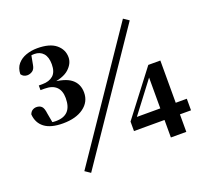

<svg xmlns="http://www.w3.org/2000/svg" viewBox="-132 -923 1219 1123"><g transform="rotate(-20 477.0 -361.5)"><path d="M197 -293Q122 -293 83 -322.5Q44 -352 40 -406Q46 -422 57.5 -429Q69 -436 82 -436Q102 -436 114 -424.5Q126 -413 130 -378L142 -312L109 -332Q123 -325 134.5 -322.5Q146 -320 162 -320Q212 -320 237 -346.5Q262 -373 262 -427Q262 -473 237.5 -497Q213 -521 165 -521H139V-550H162Q204 -550 228.5 -571.5Q253 -593 253 -641Q253 -686 232.5 -709Q212 -732 177 -732Q165 -732 150.5 -729.5Q136 -727 118 -721L160 -738L148 -674Q144 -649 129 -639Q114 -629 97 -629Q73 -629 60 -649Q61 -687 81.5 -711Q102 -735 134.5 -746.5Q167 -758 204 -758Q282 -758 320.5 -726Q359 -694 359 -646Q359 -607 323.5 -574.5Q288 -542 205 -533L204 -543Q296 -537 335 -506Q374 -475 374 -421Q374 -363 326 -328Q278 -293 197 -293ZM761 0V-136V-159V-381H750L796 -419L698 -290L600 -161L607 -197V-181H926V-109H571V-168L782 -444H857V0ZM252 35 218 12 735 -749 769 -726Z"/></g></svg>

Font: Noto Serif KR ExtraLight Black
Style: Regular
Weight: 900
Version: Version 2.003-H1;hotconv 1.1.1;makeotfexe 2.6.0